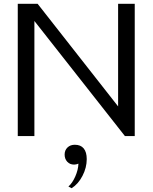

<svg xmlns="http://www.w3.org/2000/svg" viewBox="-20 -720 807 1016"><path d="M74 -700H179L605 -157V-700H693V0H641L162 -609V0H74ZM342 267Q363 249 378.5 213.5Q394 178 395 146Q383 151 372 151Q350 151 336 136Q322 121 322 98Q322 75 337 60.5Q352 46 376 46Q407 46 423 65.5Q439 85 439 122Q439 167 416.5 210.5Q394 254 359 276Z"/></svg>

Font: Fahkwang
Style: Regular
Weight: 400
Version: Version 1.000; ttfautohint (v1.6)